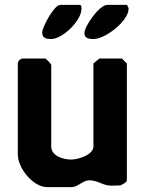

<svg xmlns="http://www.w3.org/2000/svg" viewBox="-20 -760 599 787"><path d="M167 -520H73C64 -520 53 -509 53 -500V-127C53 -70 116 7 173 7H273C300 7 319 -21 347 -21C380 -21 401 1 437 1C442 1 468 0 473 0C479 -2 500 -13 500 -20V-500L480 -520H387L363 -500V-160C363 -124 298 -106 272 -106C242 -106 190 -119 190 -160V-493C190 -499 170 -517 167 -520ZM153 -627C153 -605 168 -600 190 -600C236 -600 314 -675 314 -724C314 -727 315 -740 307 -740H227C202 -740 153 -649 153 -627ZM326 -624C326 -603 345 -600 363 -600C414 -600 507 -676 507 -723V-727C505 -731 501 -740 500 -740H420C387 -740 326 -653 326 -624Z"/></svg>

Font: Asimov Print
Style: C
Weight: 500
Designer: Google
Version: Version 2.000980: 2014